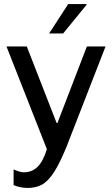

<svg xmlns="http://www.w3.org/2000/svg" viewBox="-20 -740 552 946"><path d="M407 -717 291 -575H222L316 -720H406ZM309 -20Q275 64 246 108.5Q217 153 187 169.5Q157 186 117 186Q80 186 47 172V95Q80 109 97 109Q138 109 165.5 81.5Q193 54 211 -5L12 -511H112L259 -134H263L408 -511H500Z"/></svg>

Font: Chivo
Style: Regular
Weight: 400
Designer: Hector Gatti
Foundry: Omnibus-Type
Version: Version 1.003